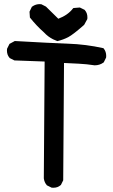

<svg xmlns="http://www.w3.org/2000/svg" viewBox="-20 -866 540 918"><path d="M13.2 -624.5Q13.2 -627.9 13.7 -632.8L25.4 -656.2L50.8 -669.9Q219.2 -660.2 304.7 -657.2Q390.6 -654.3 474.1 -635.7L476.1 -633.8Q487.8 -619.1 487.8 -598.6Q487.8 -595.7 487.3 -590.8L476.1 -567.9L474.6 -566.9Q456.5 -553.7 432.6 -553.7H432.1Q394.5 -559.6 356 -561.5L286.1 -564.9L282.2 -3.9L271 18.6L269.5 19.5Q255.9 31.7 234.9 31.7Q231.4 31.7 226.6 31.2L204.1 20L203.1 18.6Q191.9 5.4 189.5 -13.2L193.4 -571.8L48.8 -577.1L26.4 -588.4L25.4 -589.8Q13.2 -603.5 13.2 -624.5ZM132.3 -833.5Q143.1 -841.3 152.3 -843.8Q161.6 -846.2 167.5 -846.2Q173.3 -846.2 177.7 -845.7L199.7 -834.5L258.8 -776.4Q304.2 -793.5 328.6 -825.2L331.1 -827.6L361.8 -830.1L384.8 -818.8L385.7 -817.4Q397.9 -803.7 397.9 -783.2Q397.9 -780.3 397.5 -774.9L382.3 -747.1Q329.6 -700.7 306.4 -688.5Q283.2 -676.3 254.4 -669.4Q241.2 -674.3 233.6 -678.2Q226.1 -682.1 221.2 -685.3Q216.3 -688.5 211.4 -691.9Q200.2 -700.2 189.9 -711.4Q154.3 -742.7 123 -782.2L121.1 -810.1Z"/></svg>

Font: Bakudai
Style: Bold
Weight: 700
Version: Version 1.48